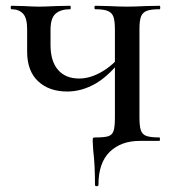

<svg xmlns="http://www.w3.org/2000/svg" viewBox="-20 -488 604 665"><path d="M303 34Q301 8 301 0Q301 -9 302.5 -10.5Q304 -12 312 -12Q343 -12 356 -16.5Q369 -21 373.5 -35Q378 -49 378 -81V-385Q378 -415 373 -429.5Q368 -444 353.5 -450Q339 -456 310 -456Q307 -456 307 -462Q307 -468 310 -468L356 -467Q396 -465 421 -465Q445 -465 485 -467L533 -468Q535 -468 535 -462Q535 -456 533 -456Q503 -456 488.5 -450.5Q474 -445 468.5 -431Q463 -417 463 -387V-81Q463 -51 468 -36.5Q473 -22 487.5 -17Q502 -12 532 -12Q534 -12 534 -6Q534 0 532 0H464Q399 0 360 38Q321 76 321 152Q321 157 315 157Q309 157 309 152Q309 82 303 34ZM74 -309V-387Q74 -426 59.5 -441Q45 -456 20 -456Q17 -456 17 -462Q17 -468 20 -468L61 -467Q99 -465 116 -465Q133 -465 175 -467L223 -468Q225 -468 225 -462Q225 -456 223 -456Q190 -456 172.5 -440.5Q155 -425 155 -385V-332Q155 -276 181 -246Q207 -216 254 -216Q292 -216 332 -239Q372 -262 402 -301L407 -290Q359 -226 311 -198.5Q263 -171 213 -171Q150 -171 112 -206.5Q74 -242 74 -309Z"/></svg>

Font: Cormorant Unicase SemiBold
Style: Regular
Weight: 600
Designer: Christian Thalmann (Catharsis Fonts)
Foundry: Catharsis Fonts
Version: Version 4.000